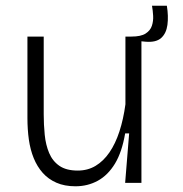

<svg xmlns="http://www.w3.org/2000/svg" viewBox="-20 -640 642 672"><path d="M244 12Q206 12 177.5 -0.5Q149 -13 129.5 -35Q110 -57 98 -86.5Q86 -116 81 -151.5Q76 -187 76 -227V-512H133V-240Q133 -204 136.5 -168.5Q140 -133 152 -104.5Q164 -76 188 -59.5Q212 -43 252 -43Q287 -43 314.5 -59.5Q342 -76 363 -106.5Q384 -137 398 -180Q412 -223 419 -275V-512H475V-222V0H418L432 -173H418Q407 -108 382.5 -67.5Q358 -27 322.5 -7.5Q287 12 244 12ZM490 -494 438 -499 440 -512Q473 -512 489.5 -522.5Q506 -533 511.5 -549.5Q517 -566 516 -584.5Q515 -603 512 -620H564Q570 -583 566 -553Q562 -523 544 -507Q526 -491 490 -494Z"/></svg>

Font: Bricolage Grotesque ExtraLight
Style: Regular
Weight: 250
Designer: Mathieu Triay
Foundry: Atelier Triay
Version: Version 1.000;gftools[0.9.30]